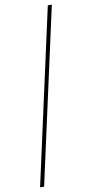

<svg xmlns="http://www.w3.org/2000/svg" viewBox="-119 -818 586 1224"><g transform="rotate(-10 174.0 -206.0)"><path d="M36 361 286 -773H312L62 361Z"/></g></svg>

Font: Noto Serif Telugu Thin
Style: Regular
Weight: 100
Designer: Jelle Bosma - Monotype Design Team
Foundry: Monotype Imaging Inc.
Version: Version 2.005; ttfautohint (v1.8.4.7-5d5b)